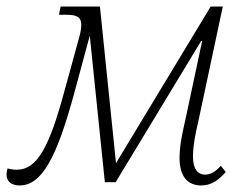

<svg xmlns="http://www.w3.org/2000/svg" viewBox="-61 -556 742 586"><path d="M-1 10C67 10 113 -76 167 -277L213 -447L259 0H292L553 -431H556L504 -187C493 -140 487 -106 487 -74C487 -17 512 10 553 10C584 10 606 -6 628 -31L613 -50C596 -31 581 -23 565 -23C544 -23 528 -39 528 -77C528 -110 535 -147 545 -189L619 -536H582L293 -58L244 -536H124L119 -511H138C167 -511 187 -508 187 -480C187 -470 185 -457 181 -443L137 -283C90 -108 53 -38 -10 -38C-19 -38 -28 -39 -38 -42C-40 -36 -41 -30 -41 -23C-41 -2 -26 10 -1 10Z"/></svg>

Font: Noto Serif Condensed ExtraLight
Style: Italic
Weight: 200
Width: 3
Italic angle: -12°
Designer: Monotype Design Team
Foundry: Monotype Imaging Inc.
Version: Version 2.013